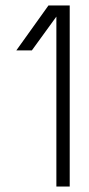

<svg xmlns="http://www.w3.org/2000/svg" viewBox="-20 -685 326 705"><path d="M187 0V-624L97 -500H40L158 -665H236V0Z"/></svg>

Font: Sulphur Point Light
Style: Regular
Weight: 300
Designer: Noponies / Dale Sattler
Foundry: Noponies
Version: Version 1.000; ttfautohint (v1.8)